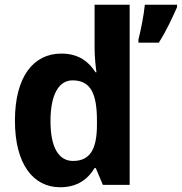

<svg xmlns="http://www.w3.org/2000/svg" viewBox="-20 -780 767 810"><path d="M234 10C308 10 352 -26 379 -71H384L414 0H527V-760H379V-579C379 -539 384 -495 387 -475H383C355 -519 312 -554 239 -554C122 -554 43 -458 43 -271C43 -86 121 10 234 10ZM727 -760H591C587 -717 574 -652 564 -613V-600H650C683 -652 708 -707 727 -750ZM288 -101C227 -101 193 -159 193 -269C193 -379 227 -441 286 -441C365 -441 389 -381 389 -270V-254C389 -152 361 -101 288 -101Z"/></svg>

Font: Noto Sans Display
Style: Bold
Weight: 700
Designer: Monotype Design Team
Foundry: Monotype Imaging Inc.
Version: Version 1.900